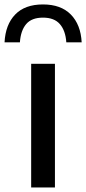

<svg xmlns="http://www.w3.org/2000/svg" viewBox="-60 -824 379 844"><path d="M77 0V-543.5H181.5V0ZM-40 -638Q-36 -716 6.8 -760.2Q49.5 -804.5 129 -804.5Q208 -804.5 251.5 -760Q295 -715.5 299 -638H231.5Q228 -689.5 203.2 -718Q178.5 -746.5 129 -746.5Q79 -746.5 55 -718Q31 -689.5 27.5 -638Z"/></svg>

Font: Encode Sans Semi Expanded Medium
Style: Regular
Weight: 500
Width: 6
Designer: Multiple Designers
Foundry: Impallari Type
Version: Version 3.000; ttfautohint (v1.8.3) -l 8 -r 50 -G 200 -x 14 